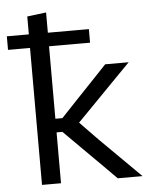

<svg xmlns="http://www.w3.org/2000/svg" viewBox="-63 -786 658 831"><g transform="rotate(-5 266.0 -371.0)"><path d="M414.8 0Q381.3 -34 347.3 -67.9Q313.2 -101.8 279.4 -135.5L193.8 -221H158.9V-280.2H198.9L270.8 -356.3Q304.1 -391.2 337.5 -426.4Q370.9 -461.6 403.7 -496.2H505.7Q462.6 -452.5 420.1 -408.9Q377.6 -365.3 335.4 -322.1L251.2 -236.2L248.2 -276L346.2 -175.1Q390.5 -131.2 434.7 -87.3Q478.9 -43.4 522.6 0ZM85.8 0Q85.8 -55.3 85.8 -106.4Q85.8 -157.6 85.8 -218.8V-493.7Q85.8 -556.5 85.8 -615.9Q85.8 -675.3 85.8 -731.8L168.4 -742Q168.4 -682.3 168.4 -621.1Q168.4 -559.9 168.4 -493.7V-205.9Q168.4 -150 168.4 -101.4Q168.4 -52.8 168.4 0ZM-9.8 -595V-654Q33.3 -654 72.9 -654Q112.5 -654 146.6 -654H190.2Q224.8 -654 264.3 -654Q303.9 -654 346.6 -654V-595Q303.9 -595 264.3 -595Q224.8 -595 190.2 -595H146.6Q112.5 -595 72.9 -595Q33.3 -595 -9.8 -595Z"/></g></svg>

Font: Commissioner Thin
Style: Regular
Weight: 100
Designer: Kostas Bartsokas
Foundry: Kostas Bartsokas
Version: Version 1.001;gftools[0.9.23]